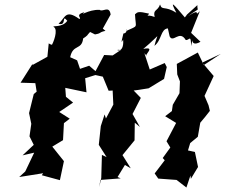

<svg xmlns="http://www.w3.org/2000/svg" viewBox="-20 -800 1008 859"><path d="M405 -646C438 -652 417 -654 452 -662L440 -672L475 -735C469 -778 439 -744 426 -756C373 -758 335 -724 358 -746C312 -733 348 -720 335 -715C271 -761 272 -719 242 -694C280 -681 254 -740 281 -707C259 -674 207 -687 221 -679C241 -667 220 -609 208 -592C227 -608 217 -592 198 -606L192 -546L125 -509L126 -515L72 -430L138 -428L144 -390L131 -379L110 -294L120 -246L112 -190L131 -152L81 -105L133 -117L93 -33L66 -8L173 -25L167 -16L248 6L266 -79C249 -101 231 -122 214 -144L262 -173L266 -249L292 -269L245 -299L307 -341L275 -367L272 -407L367 -387L361 -450L422 -469L379 -506L338 -492L325 -530L294 -544C306 -604 346 -574 352 -628C365 -636 389 -654 352 -639C378 -642 366 -640 383 -657ZM739 -637C755 -606 783 -668 811 -621C827 -618 834 -650 835 -594C850 -657 822 -582 877 -613L835 -653L874 -750C844 -719 885 -770 822 -728C879 -771 862 -744 863 -777C796 -717 825 -743 807 -722C750 -790 740 -799 769 -743C716 -776 705 -751 696 -780C686 -749 663 -759 672 -724C628 -741 633 -714 647 -739C599 -750 596 -747 584 -736C587 -671 601 -688 546 -662C540 -684 557 -653 532 -650C519 -598 525 -613 531 -623C537 -548 480 -584 520 -576L484 -552L446 -554L399 -466L440 -457L466 -394L484 -395L487 -332L454 -270L448 -288L431 -236L422 -152L457 -97L436 -107L433 -4L424 37L429 5L520 -2L506 -8L539 -62L565 -47L528 -106L582 -172L583 -251L606 -232L573 -290L610 -362L578 -395L601 -398L645 -405L714 -447L726 -500L717 -518L650 -489L626 -562L637 -549C621 -552 681 -594 621 -581C705 -651 685 -656 671 -595C704 -620 698 -670 731 -673ZM834 0 866 -53 852 -120 821 -127 831 -160 865 -188 876 -251C891 -268 905 -286 919 -304L913 -329L895 -371L936 -460L885 -520L968 -559L892 -509L865 -565L771 -514L773 -467L785 -436L783 -383L753 -331L749 -303L719 -280L768 -250L725 -168L742 -140L708 -93L717 -83L672 -24L688 -1L770 5L814 39L832 -15Z"/></svg>

Font: Asimov Aggro
Style: CondIt
Weight: 500
Designer: Google
Version: Version 2.000980; 2014